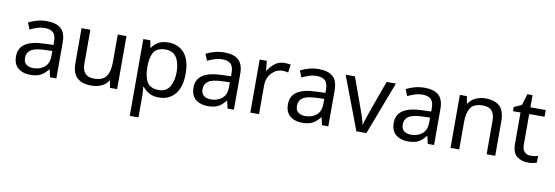

<svg xmlns="http://www.w3.org/2000/svg" viewBox="-41 -569 2699 933"><g transform="rotate(10 1308.0 -102.5)"><path d="M140.6 -266.1Q188.5 -266.1 211.4 -245.1Q234.4 -224.1 234.4 -178.2V0H203.1L194.8 -37.1H192.9Q175.8 -15.6 157 -5.4Q138.2 4.9 105 4.9Q69.3 4.9 45.9 -13.9Q22.5 -32.7 22.5 -72.8Q22.5 -152.8 147.9 -156.2L192.4 -157.7V-173.3Q192.4 -206.1 178.2 -218.8Q164.1 -231.4 138.2 -231.4Q117.7 -231.4 99.1 -225.3Q80.6 -219.2 64.5 -211.4L51.3 -243.7Q68.4 -252.9 91.8 -259.5Q115.2 -266.1 140.6 -266.1ZM153.3 -126.5Q104.5 -124.5 85.7 -110.8Q66.9 -97.2 66.9 -72.3Q66.9 -50.3 80.3 -40Q93.8 -29.8 114.7 -29.8Q147.9 -29.8 169.9 -48.1Q191.9 -66.4 191.9 -104.5V-127.9Z M534.2 -261.7V0H499L492.7 -34.7H490.7Q478 -14.2 455.6 -4.6Q433.1 4.9 407.7 4.9Q360.4 4.9 336.4 -17.8Q312.5 -40.5 312.5 -90.3V-261.7H356V-93.3Q356 -30.8 414.1 -30.8Q457.5 -30.8 474.4 -55.2Q491.2 -79.6 491.2 -125.5V-261.7Z M741.7 -266.6Q790 -266.6 819.6 -232.9Q849.1 -199.2 849.1 -131.3Q849.1 -64.5 819.6 -29.8Q790 4.9 741.2 4.9Q710.9 4.9 691.2 -6.6Q671.4 -18.1 660.2 -33.2H657.2Q658.2 -24.9 659.2 -12.2Q660.2 0.5 660.2 9.8V117.2H617.2V-261.7H652.3L658.2 -226.1H660.2Q671.9 -243.2 690.9 -254.9Q710 -266.6 741.7 -266.6ZM733.9 -230.5Q693.8 -230.5 677.5 -208Q661.1 -185.5 660.2 -139.6V-131.3Q660.2 -83 676 -56.9Q691.9 -30.8 734.9 -30.8Q770.5 -30.8 787.6 -59.3Q804.7 -87.9 804.7 -131.8Q804.7 -176.8 787.4 -203.6Q770 -230.5 733.9 -230.5Z M1016.6 -266.1Q1064.5 -266.1 1087.4 -245.1Q1110.4 -224.1 1110.4 -178.2V0H1079.1L1070.8 -37.1H1068.8Q1051.8 -15.6 1033 -5.4Q1014.2 4.9 981 4.9Q945.3 4.9 921.9 -13.9Q898.4 -32.7 898.4 -72.8Q898.4 -152.8 1023.9 -156.2L1068.4 -157.7V-173.3Q1068.4 -206.1 1054.2 -218.8Q1040 -231.4 1014.2 -231.4Q993.7 -231.4 975.1 -225.3Q956.5 -219.2 940.4 -211.4L927.2 -243.7Q944.3 -252.9 967.8 -259.5Q991.2 -266.1 1016.6 -266.1ZM1029.3 -126.5Q980.5 -124.5 961.7 -110.8Q942.9 -97.2 942.9 -72.3Q942.9 -50.3 956.3 -40Q969.7 -29.8 990.7 -29.8Q1023.9 -29.8 1045.9 -48.1Q1067.9 -66.4 1067.9 -104.5V-127.9Z M1313.5 -266.6Q1331.1 -266.6 1344.2 -263.7L1338.9 -224.1Q1324.2 -227.5 1310.5 -227.5Q1280.3 -227.5 1257.3 -203.4Q1234.4 -179.2 1234.4 -139.6V0H1191.4V-261.7H1226.6L1231.4 -213.9H1233.4Q1246.1 -235.4 1266.1 -251Q1286.1 -266.6 1313.5 -266.6Z M1482.4 -266.1Q1530.3 -266.1 1553.2 -245.1Q1576.2 -224.1 1576.2 -178.2V0H1544.9L1536.6 -37.1H1534.7Q1517.6 -15.6 1498.8 -5.4Q1480 4.9 1446.8 4.9Q1411.1 4.9 1387.7 -13.9Q1364.3 -32.7 1364.3 -72.8Q1364.3 -152.8 1489.7 -156.2L1534.2 -157.7V-173.3Q1534.2 -206.1 1520 -218.8Q1505.9 -231.4 1480 -231.4Q1459.5 -231.4 1440.9 -225.3Q1422.4 -219.2 1406.2 -211.4L1393.1 -243.7Q1410.2 -252.9 1433.6 -259.5Q1457 -266.1 1482.4 -266.1ZM1495.1 -126.5Q1446.3 -124.5 1427.5 -110.8Q1408.7 -97.2 1408.7 -72.3Q1408.7 -50.3 1422.1 -40Q1435.5 -29.8 1456.5 -29.8Q1489.7 -29.8 1511.7 -48.1Q1533.7 -66.4 1533.7 -104.5V-127.9Z M1714.8 0 1615.7 -261.7H1661.6L1717.3 -107.4Q1723.1 -91.3 1729.7 -70.8Q1736.3 -50.3 1738.3 -38.1H1740.2Q1742.7 -50.3 1749.8 -71Q1756.8 -91.8 1762.2 -107.4L1817.9 -261.7H1863.8L1764.2 0Z M2004.4 -266.1Q2052.2 -266.1 2075.2 -245.1Q2098.1 -224.1 2098.1 -178.2V0H2066.9L2058.6 -37.1H2056.6Q2039.6 -15.6 2020.8 -5.4Q2002 4.9 1968.8 4.9Q1933.1 4.9 1909.7 -13.9Q1886.2 -32.7 1886.2 -72.8Q1886.2 -152.8 2011.7 -156.2L2056.2 -157.7V-173.3Q2056.2 -206.1 2042 -218.8Q2027.8 -231.4 2002 -231.4Q1981.4 -231.4 1962.9 -225.3Q1944.3 -219.2 1928.2 -211.4L1915 -243.7Q1932.1 -252.9 1955.6 -259.5Q1979 -266.1 2004.4 -266.1ZM2017.1 -126.5Q1968.3 -124.5 1949.5 -110.8Q1930.7 -97.2 1930.7 -72.3Q1930.7 -50.3 1944.1 -40Q1957.5 -29.8 1978.5 -29.8Q2011.7 -29.8 2033.7 -48.1Q2055.7 -66.4 2055.7 -104.5V-127.9Z M2305.2 -266.6Q2352.1 -266.6 2376 -243.9Q2399.9 -221.2 2399.9 -170.4V0H2357.4V-167.5Q2357.4 -230.5 2298.8 -230.5Q2255.4 -230.5 2238.8 -206.1Q2222.2 -181.6 2222.2 -135.7V0H2179.2V-261.7H2213.9L2220.2 -226.1H2222.7Q2235.4 -246.6 2257.8 -256.6Q2280.3 -266.6 2305.2 -266.6Z M2568.4 -30.3Q2589.8 -30.3 2605 -35.6V-2.9Q2588.4 4.9 2561 4.9Q2530.3 4.9 2507.3 -12Q2484.4 -28.8 2484.4 -76.2V-228.5H2447.3V-249L2484.9 -266.1L2502 -321.8H2527.3V-261.7H2603V-228.5H2527.3V-77.1Q2527.3 -53.2 2538.8 -41.7Q2550.3 -30.3 2568.4 -30.3Z"/></g></svg>

Font: NotoSansOldHungarianUI
Style: Regular
Weight: 400
Designer: Monotype Design Team
Foundry: Monotype Imaging Inc.
Version: Version 1001.000; ttfautohint (v1.8.4.7-5d5b)